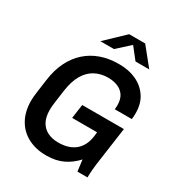

<svg xmlns="http://www.w3.org/2000/svg" viewBox="-205 -1024 1096 1173"><g transform="rotate(30 343.0 -437.5)"><path d="M291 10Q220 10 164.5 -19Q109 -48 78 -103Q47 -158 47 -236Q47 -257 53 -301.5Q59 -346 65 -389Q75 -464 103 -521Q131 -578 174.5 -617Q218 -656 274.5 -676Q331 -696 398 -696H408Q472 -696 524.5 -671.5Q577 -647 608 -600.5Q639 -554 639 -487Q639 -476 638.5 -465Q638 -454 636 -444H516Q517 -452 517.5 -459Q518 -466 518 -473Q518 -515 500.5 -541Q483 -567 453 -579Q423 -591 386 -591Q334 -591 293.5 -569Q253 -547 227 -502.5Q201 -458 191 -389Q186 -352 182.5 -327.5Q179 -303 177 -287Q175 -271 174.5 -260.5Q174 -250 174 -241Q174 -192 192 -159.5Q210 -127 242.5 -111Q275 -95 318 -95Q353 -95 382.5 -103.5Q412 -112 435 -130.5Q458 -149 472.5 -178.5Q487 -208 491 -250L493 -268H317L331 -367H625L592 -132Q586 -92 583 -59Q580 -26 580 0H509L499 -80Q460 -37 410.5 -13.5Q361 10 297 10ZM232 -760 363 -885H476L577 -760H480L402 -859H437L328 -760Z"/></g></svg>

Font: Chivo Medium
Style: Italic
Weight: 500
Italic angle: -8.05°
Designer: Hector Gatti
Foundry: Omnibus-Type
Version: Version 2.002